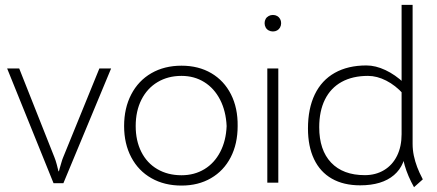

<svg xmlns="http://www.w3.org/2000/svg" viewBox="-20 -761 1819 800"><path d="M9.8 -475.6H60.1L207 -105Q211.9 -93.3 216.8 -74.7Q221.7 -56.2 223.6 -47.4H225.6L228 -57.1Q231.4 -68.4 235.4 -82.3Q239.3 -96.2 242.2 -103L394 -475.6H442.9L244.1 2.4H203.1Z M736.3 12.2Q665 12.2 610.8 -18.6Q556.6 -49.3 526.9 -105.7Q497.1 -162.1 497.1 -235.8Q497.1 -310.5 526.9 -367.7Q556.6 -424.8 610.8 -456.1Q665 -487.3 736.3 -487.3Q807.1 -487.3 860.4 -456.1Q913.6 -424.8 942.4 -367.9Q971.2 -311 970.2 -235.8Q970.2 -161.6 941.2 -105.5Q912.1 -49.3 859.1 -18.6Q806.2 12.2 736.3 12.2ZM736.3 -30.8Q790 -30.8 831.8 -56.2Q873.5 -81.5 897.7 -128.2Q921.9 -174.8 924.3 -235.8Q921.4 -298.3 897 -345.7Q872.6 -393.1 831.1 -418.9Q789.6 -444.8 736.3 -444.8Q679.7 -444.8 636.5 -418.9Q593.3 -393.1 569.3 -345.7Q545.4 -298.3 545.4 -235.8Q545.4 -174.8 568.8 -128.2Q592.3 -81.5 635.7 -56.2Q679.2 -30.8 736.3 -30.8Z M1117.2 -629.9Q1107.4 -629.9 1099.4 -634.3Q1091.3 -638.7 1086.9 -646.7Q1082.5 -654.8 1082.5 -664.6Q1082.5 -674.3 1086.9 -682.1Q1091.3 -689.9 1099.4 -694.3Q1107.4 -698.7 1117.2 -698.7Q1127 -698.7 1134.8 -694.3Q1142.6 -689.9 1147 -682.1Q1151.4 -674.3 1151.4 -664.6Q1151.4 -654.8 1147 -646.7Q1142.6 -638.7 1134.8 -634.3Q1127 -629.9 1117.2 -629.9ZM1093.8 -475.6H1139.6V0H1093.8Z M1480.5 11.2Q1411.6 11.2 1362.8 -16.6Q1314 -44.4 1288.6 -97.7Q1263.2 -150.9 1263.2 -225.6Q1263.2 -308.6 1291.7 -367.7Q1320.3 -426.8 1375 -457.5Q1429.7 -488.3 1506.8 -488.3Q1544.9 -488.3 1585.9 -469Q1627 -449.7 1663.6 -415L1660.2 -369.6Q1627.9 -405.3 1589.4 -425Q1550.8 -444.8 1513.2 -444.8Q1449.2 -444.8 1403.6 -419.7Q1357.9 -394.5 1334 -346.4Q1310.1 -298.3 1310.1 -231Q1310.1 -135.7 1359.6 -83.5Q1409.2 -31.2 1500 -31.2Q1545.4 -31.2 1580.3 -52.2Q1615.2 -73.2 1634.3 -111.8Q1653.3 -150.4 1653.3 -201.7L1671.4 -151.4Q1671.4 -74.2 1621.6 -31.5Q1571.8 11.2 1480.5 11.2ZM1705.1 19Q1653.3 -73.2 1653.3 -160.2L1699.2 -161.1Q1699.2 -136.7 1704.3 -112.3Q1709.5 -87.9 1718.3 -64.7Q1727.1 -41.5 1739.3 -18.6L1741.7 -13.7ZM1653.3 -160.2V-740.7H1699.2V-103Z"/></svg>

Font: DavidDev Light
Style: Regular
Weight: 300
Designer: David.dev
Foundry: David.dev
Version: Version 1.001;FEAKit 1.0